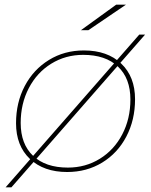

<svg xmlns="http://www.w3.org/2000/svg" viewBox="-20 -737 650 826"><path d="M49 -207Q49 -296 86.5 -367Q124 -438 190.5 -479Q257 -520 341 -520Q442 -520 501.5 -463.5Q561 -407 561 -310Q561 -221 523.5 -149.5Q486 -78 419.5 -37.5Q353 3 269 3Q168 3 108.5 -53.5Q49 -110 49 -207ZM541 -309Q541 -400 487.5 -450.5Q434 -501 338 -501Q262 -501 200.5 -463Q139 -425 104 -358Q69 -291 69 -208Q69 -117 122.5 -66.5Q176 -16 272 -16Q348 -16 409.5 -54Q471 -92 506 -159Q541 -226 541 -309ZM579 -588H604L29 69H4ZM480 -717H522L360 -607H328Z"/></svg>

Font: Montserrat Alternates Thin
Style: Italic
Weight: 250
Italic angle: -11.3°
Designer: Julieta Ulanovsky
Foundry: Julieta Ulanovsky
Version: Version 7.200